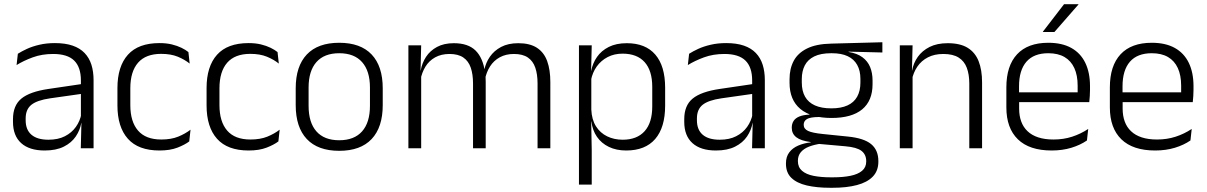

<svg xmlns="http://www.w3.org/2000/svg" viewBox="-20 -702 5716 909"><path d="M362.5 0 365.5 -121.5 363 -131V-288.5V-321Q363 -384 331.2 -415.2Q299.5 -446.5 231.5 -446.5Q178.5 -446.5 135 -430.5Q91.5 -414.5 58.5 -394L64.5 -447.5Q82.5 -459 108 -470.8Q133.5 -482.5 166.8 -490.2Q200 -498 240 -498Q289 -498 323.8 -486Q358.5 -474 380.5 -451Q402.5 -428 412.8 -395.5Q423 -363 423 -322.5V0ZM191.5 10.5Q119 10.5 80.2 -24.5Q41.5 -59.5 41.5 -125V-138Q41.5 -202.5 81.2 -235.2Q121 -268 210 -281L373 -305L376 -259L217.5 -236.5Q155.5 -227.5 128.5 -205.8Q101.5 -184 101.5 -141.5V-132.5Q101.5 -87.5 129 -64Q156.5 -40.5 209.5 -40.5Q255 -40.5 287.2 -57Q319.5 -73.5 339.2 -101.2Q359 -129 365.5 -163.5L377.5 -120.5H365Q359 -86 338.8 -56Q318.5 -26 282.2 -7.8Q246 10.5 191.5 10.5Z M735 10.5Q635 10.5 585.5 -45Q536 -100.5 536 -203V-285Q536 -387.5 585.5 -442.8Q635 -498 735 -498Q767.5 -498 793.2 -491.8Q819 -485.5 839 -475.8Q859 -466 872 -455.5L878 -401Q854.5 -420 821.8 -433.5Q789 -447 743 -447Q670 -447 633.5 -405Q597 -363 597 -284V-204.5Q597 -126 633.5 -83.8Q670 -41.5 743.5 -41.5Q790.5 -41.5 824 -55.2Q857.5 -69 882 -88L876 -32.5Q855 -16.5 820 -3Q785 10.5 735 10.5Z M1157 10.5Q1057 10.5 1007.5 -45Q958 -100.5 958 -203V-285Q958 -387.5 1007.5 -442.8Q1057 -498 1157 -498Q1189.5 -498 1215.2 -491.8Q1241 -485.5 1261 -475.8Q1281 -466 1294 -455.5L1300 -401Q1276.5 -420 1243.8 -433.5Q1211 -447 1165 -447Q1092 -447 1055.5 -405Q1019 -363 1019 -284V-204.5Q1019 -126 1055.5 -83.8Q1092 -41.5 1165.5 -41.5Q1212.5 -41.5 1246 -55.2Q1279.5 -69 1304 -88L1298 -32.5Q1277 -16.5 1242 -3Q1207 10.5 1157 10.5Z M1586 12Q1485 12 1432.5 -43.8Q1380 -99.5 1380 -204.5V-284Q1380 -388.5 1432.5 -444Q1485 -499.5 1586 -499.5Q1687 -499.5 1739.5 -444Q1792 -388.5 1792 -284V-204.5Q1792 -99.5 1739.5 -43.8Q1687 12 1586 12ZM1586 -38Q1657 -38 1694.2 -80Q1731.5 -122 1731.5 -201V-287.5Q1731.5 -366 1694.2 -408Q1657 -450 1586 -450Q1515 -450 1478 -408Q1441 -366 1441 -287.5V-201Q1441 -122 1478 -80Q1515 -38 1586 -38Z M2525 0V-307Q2525 -350.5 2514.2 -381.8Q2503.5 -413 2479 -429.8Q2454.5 -446.5 2413 -446.5Q2375 -446.5 2346.2 -430.8Q2317.5 -415 2300 -387.5Q2282.5 -360 2276 -325.5L2264.5 -371H2273Q2279.5 -404.5 2299.2 -433.2Q2319 -462 2352.5 -479.8Q2386 -497.5 2434 -497.5Q2488.5 -497.5 2522 -475.8Q2555.5 -454 2570.5 -412.8Q2585.5 -371.5 2585.5 -313.5V0ZM1913.5 0V-487.5H1974L1971 -366.5L1974 -363.5V0ZM2219.5 0V-307Q2219.5 -350 2208.8 -381.5Q2198 -413 2173.5 -429.8Q2149 -446.5 2108 -446.5Q2069 -446.5 2040.2 -430.5Q2011.5 -414.5 1994.2 -386.5Q1977 -358.5 1970.5 -322.5L1957 -367.5H1971.5Q1978 -403.5 1997 -432.8Q2016 -462 2049 -479.8Q2082 -497.5 2128.5 -497.5Q2196 -497.5 2231.2 -463Q2266.5 -428.5 2276 -360.5Q2278 -350 2278.8 -338.8Q2279.5 -327.5 2279.5 -316V0Z M2944.5 10.5Q2898 10.5 2862.8 -6.5Q2827.5 -23.5 2806.2 -54.2Q2785 -85 2780 -126.5H2760L2779.5 -183Q2781.5 -136 2801.5 -104.2Q2821.5 -72.5 2854.5 -56.5Q2887.5 -40.5 2928 -40.5Q2995.5 -40.5 3031.8 -80.8Q3068 -121 3068 -198V-291Q3068 -367.5 3032 -407.8Q2996 -448 2927.5 -448Q2888 -448 2856.8 -431.8Q2825.5 -415.5 2805.2 -387.2Q2785 -359 2778 -322L2761.5 -366.5H2779Q2786 -403 2806.5 -432.5Q2827 -462 2862.2 -479.8Q2897.5 -497.5 2947.5 -497.5Q3036 -497.5 3082.5 -443.5Q3129 -389.5 3129 -286.5V-202Q3129 -98.5 3082 -44Q3035 10.5 2944.5 10.5ZM2721 172V-487.5H2781.5L2778.5 -366L2779.5 -346V-139.5L2779 -125.5L2781.5 9V172Z M3540.5 0 3543.5 -121.5 3541 -131V-288.5V-321Q3541 -384 3509.2 -415.2Q3477.5 -446.5 3409.5 -446.5Q3356.5 -446.5 3313 -430.5Q3269.5 -414.5 3236.5 -394L3242.5 -447.5Q3260.5 -459 3286 -470.8Q3311.5 -482.5 3344.8 -490.2Q3378 -498 3418 -498Q3467 -498 3501.8 -486Q3536.5 -474 3558.5 -451Q3580.5 -428 3590.8 -395.5Q3601 -363 3601 -322.5V0ZM3369.5 10.5Q3297 10.5 3258.2 -24.5Q3219.5 -59.5 3219.5 -125V-138Q3219.5 -202.5 3259.2 -235.2Q3299 -268 3388 -281L3551 -305L3554 -259L3395.5 -236.5Q3333.5 -227.5 3306.5 -205.8Q3279.5 -184 3279.5 -141.5V-132.5Q3279.5 -87.5 3307 -64Q3334.5 -40.5 3387.5 -40.5Q3433 -40.5 3465.2 -57Q3497.5 -73.5 3517.2 -101.2Q3537 -129 3543.5 -163.5L3555.5 -120.5H3543Q3537 -86 3516.8 -56Q3496.5 -26 3460.2 -7.8Q3424 10.5 3369.5 10.5Z M3916.5 -143.5Q3820.5 -143.5 3769.2 -186.2Q3718 -229 3718 -310V-327Q3718 -377 3737.8 -414Q3757.5 -451 3801 -472.5Q3844.5 -494 3915 -495.5L4157.5 -502V-453.5L3997.5 -457.5V-456Q4038 -449.5 4063 -431Q4088 -412.5 4099.5 -384.5Q4111 -356.5 4111 -320.5V-303.5Q4111 -225 4061.8 -184.2Q4012.5 -143.5 3916.5 -143.5ZM3913.5 137.5H3924Q3972 137.5 4007 130.2Q4042 123 4061.5 106.5Q4081 90 4081 62.5V61Q4081 29.5 4058.5 12.2Q4036 -5 3982 -9.5L3847 -21.5L3868 -22Q3835.5 -17.5 3810.8 -8Q3786 1.5 3771.8 18Q3757.5 34.5 3757.5 59.5V60.5Q3757.5 89.5 3777 106.5Q3796.5 123.5 3831.5 130.5Q3866.5 137.5 3913.5 137.5ZM3910 187Q3846.5 187 3799.5 176Q3752.5 165 3726.8 140.2Q3701 115.5 3701 73.5V71.5Q3701 40 3716.8 19.2Q3732.5 -1.5 3759.5 -13Q3786.5 -24.5 3818.5 -28L3818 -29.5Q3771.5 -35.5 3750 -52.2Q3728.5 -69 3728.5 -97V-97.5Q3728.5 -116 3737.2 -129.5Q3746 -143 3764.5 -150.5Q3783 -158 3812.5 -159.5V-168.5L3893 -147L3855 -148Q3815.5 -147.5 3800.2 -138.2Q3785 -129 3785 -111.5V-111Q3785 -92 3805.5 -82.2Q3826 -72.5 3876.5 -67.5L3994 -55.5Q4070 -48 4104.2 -19.8Q4138.5 8.5 4138.5 61V63Q4138.5 107 4112 134.2Q4085.5 161.5 4037 174.2Q3988.5 187 3923 187ZM3916 -189Q3961.5 -189 3992 -202.8Q4022.5 -216.5 4038 -244Q4053.5 -271.5 4053.5 -311V-328.5Q4053.5 -367.5 4038.2 -394.8Q4023 -422 3993.2 -436Q3963.5 -450 3918.5 -450H3915Q3865.5 -450 3834.8 -434.8Q3804 -419.5 3790 -392Q3776 -364.5 3776 -328V-311.5Q3776 -271.5 3791.5 -244.2Q3807 -217 3838 -203Q3869 -189 3916 -189Z M4569 0V-306Q4569 -349.5 4557.2 -381Q4545.5 -412.5 4518.5 -429.5Q4491.5 -446.5 4446 -446.5Q4404 -446.5 4373 -430.5Q4342 -414.5 4323 -386.5Q4304 -358.5 4297 -322.5L4284.5 -367.5H4298Q4304.5 -403.5 4325.2 -432.8Q4346 -462 4381.2 -479.8Q4416.5 -497.5 4467 -497.5Q4526 -497.5 4561.5 -475.5Q4597 -453.5 4613.2 -412.2Q4629.5 -371 4629.5 -312V0ZM4240 0V-487.5H4300.5L4297.5 -367L4300.5 -364V0Z M4959 10.5Q4853.5 10.5 4799 -42.5Q4744.5 -95.5 4744.5 -193.5V-288.5Q4744.5 -390.5 4795.2 -445Q4846 -499.5 4943 -499.5Q5008 -499.5 5052 -475Q5096 -450.5 5118.2 -404.5Q5140.5 -358.5 5140.5 -294V-276.5Q5140.5 -262 5139.5 -247.5Q5138.5 -233 5137 -218.5H5081Q5082 -240.5 5082 -260.2Q5082 -280 5082 -296.5Q5082 -345.5 5066.2 -379.8Q5050.5 -414 5019.8 -432Q4989 -450 4943 -450Q4874.5 -450 4839.5 -409.8Q4804.5 -369.5 4804.5 -293.5V-246L4805 -238V-187.5Q4805 -154 4814.8 -127Q4824.5 -100 4844.8 -80.8Q4865 -61.5 4895.8 -51.5Q4926.5 -41.5 4967.5 -41.5Q5015 -41.5 5055.8 -54.8Q5096.5 -68 5132 -91.5L5126 -37Q5095 -15.5 5052.5 -2.5Q5010 10.5 4959 10.5ZM4776 -218.5V-265H5123.5V-218.5ZM5017.5 -682H5086V-681L4972 -550.5H4917.5V-552Z M5449 10.5Q5343.5 10.5 5289 -42.5Q5234.5 -95.5 5234.5 -193.5V-288.5Q5234.5 -390.5 5285.2 -445Q5336 -499.5 5433 -499.5Q5498 -499.5 5542 -475Q5586 -450.5 5608.2 -404.5Q5630.5 -358.5 5630.5 -294V-276.5Q5630.5 -262 5629.5 -247.5Q5628.5 -233 5627 -218.5H5571Q5572 -240.5 5572 -260.2Q5572 -280 5572 -296.5Q5572 -345.5 5556.2 -379.8Q5540.5 -414 5509.8 -432Q5479 -450 5433 -450Q5364.5 -450 5329.5 -409.8Q5294.5 -369.5 5294.5 -293.5V-246L5295 -238V-187.5Q5295 -154 5304.8 -127Q5314.5 -100 5334.8 -80.8Q5355 -61.5 5385.8 -51.5Q5416.5 -41.5 5457.5 -41.5Q5505 -41.5 5545.8 -54.8Q5586.5 -68 5622 -91.5L5616 -37Q5585 -15.5 5542.5 -2.5Q5500 10.5 5449 10.5ZM5266 -218.5V-265H5613.5V-218.5Z"/></svg>

Font: Anek Gujarati Light
Style: Regular
Weight: 300
Designer: Mrunmayee Ghaisas (Gujarati), Yesha Goshar (Latin)
Foundry: Ek Type
Version: Version 1.003